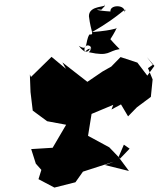

<svg xmlns="http://www.w3.org/2000/svg" viewBox="-20 -811 718 868"><path d="M678 -513 646 -469 601 -528 525 -553 483 -510 444 -488 375 -441 262 -529 278 -500 213 -554 120 -463 115 -474 118 -395 128 -311 193 -263 279 -247C259 -213 238 -178 218 -143L121 -137L142 -71L167 -43L154 -1L226 37L321 13L355 -35L494 -80L479 -74L454 -65L563 -38L516 -101L540 -157L566 -139L523 -94L474 -145L378 -197L394 -296L492 -337L484 -316L527 -339L559 -285L599 -326L662 -373L670 -452L649 -503L671 -518L644 -553ZM451 -791C468 -776 382 -790 382 -738C391 -662 409 -654 384 -655C363 -620 381 -576 336 -604C367 -562 384 -578 389 -598C382 -532 411 -624 363 -576C352 -626 417 -604 381 -575C477 -554 465 -580 521 -589C467 -642 477 -646 473 -624C534 -720 491 -673 501 -676C499 -688 511 -675 396 -666C528 -740 559 -792 543 -755C550 -792 470 -792 480 -755C517 -755 477 -753 480 -759C413 -763 405 -771 438 -767L454 -784Z"/></svg>

Font: Hussar Lance
Style: ExBdObl
Weight: 700
Foundry: Cannot Into Space Fonts, PlusOne Fonts
Version: Version 2.270